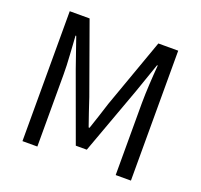

<svg xmlns="http://www.w3.org/2000/svg" viewBox="-126 -875 1065 1018"><g transform="rotate(20 406.0 -366.5)"><path d="M212 -733 353 -341Q366 -303 378.5 -264.5Q391 -226 405 -188H410Q436 -264 460 -341L600 -733H712V0H626V-406Q626 -430 627 -457.5Q628 -485 629.5 -513.5Q631 -542 633 -570Q635 -598 637 -622H633L575 -455L436 -74H374L235 -455L177 -622H173Q175 -598 176.5 -570Q178 -542 180 -513.5Q182 -485 183 -457.5Q184 -430 184 -406V0H100V-733Z"/></g></svg>

Font: Kinto Sans
Style: Regular
Weight: 400
Designer: Authors: Ryoko NISHIZUKA  (kana & ideographs); Paul D. Hunt (Latin, Greek & Cyrillic); Wenlong ZHANG  (bopomofo); Sandol
Foundry: Adobe Systems Incorporated, ookami Inc.
Version: Version 0.001